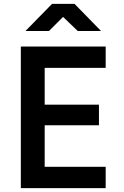

<svg xmlns="http://www.w3.org/2000/svg" viewBox="-20 -970 639 990"><path d="M111.3 -810.1 248.5 -950.2H364.3L501 -810.1H380.9L305.2 -882.8L232.4 -810.1ZM87.4 0V-730H524.9V-620.1H210.4V-430.2H490.2V-324.2H210.4V-109.9H524.9V0Z"/></svg>

Font: UDEV Gothic 35
Style: Bold
Weight: 700
Version: v2.1.0; ttfautohint (v1.8.4.7-5d5b-dirty) -l 6 -r 45 -G 200 